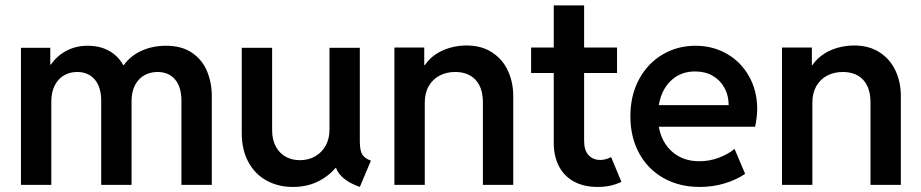

<svg xmlns="http://www.w3.org/2000/svg" viewBox="-20 -702 3496 729"><path d="M59.6 -520.5H170.9V-457H173.3Q197.8 -491.7 233.6 -510Q269.5 -528.3 312.5 -528.3Q358.9 -528.3 393.6 -509.3Q428.2 -490.2 447.8 -455.1H450.2Q476.6 -491.2 518.6 -509.8Q560.5 -528.3 610.4 -528.3Q669.9 -528.3 709 -501.7Q748 -475.1 766.1 -431.6Q784.2 -388.2 784.2 -336.9V0H668.9V-318.4Q668.9 -371.6 644.8 -400.1Q620.6 -428.7 578.1 -428.7Q550.8 -428.7 528.3 -416.3Q505.9 -403.8 492.7 -378.9Q479.5 -354 479.5 -318.4V0H364.3V-318.4Q364.3 -371.6 339.8 -400.1Q315.4 -428.7 272.5 -428.7Q245.1 -428.7 222.9 -415.8Q200.7 -402.8 187.7 -377.4Q174.8 -352.1 174.8 -315.4V0H59.6Z M897.9 -197.3V-520.5H1013.2V-208Q1013.2 -171.4 1027.3 -145.5Q1041.5 -119.6 1065.2 -106.7Q1088.9 -93.8 1118.7 -93.8Q1151.4 -93.8 1177 -108.6Q1202.6 -123.5 1216.8 -149.7Q1231 -175.8 1231 -208V-520.5H1346.2V-163.1Q1346.7 -130.9 1355 -116.2Q1363.3 -101.6 1388.2 -91.8L1346.2 7.8Q1310.1 -4.9 1287.1 -23.2Q1264.2 -41.5 1255.9 -64.5H1254.4Q1225.1 -30.8 1184.3 -11.5Q1143.6 7.8 1092.3 7.8Q1036.1 7.8 992.2 -16.4Q948.2 -40.5 923.1 -86.7Q897.9 -132.8 897.9 -197.3Z M1477.5 -521.5H1590.8V-455.1H1593.3Q1617.7 -490.7 1659.4 -509.8Q1701.2 -528.8 1751 -529.3Q1808.6 -529.3 1848.6 -502.9Q1888.7 -476.6 1908.7 -433.1Q1928.7 -389.6 1928.7 -337.9V0H1813.5V-312.5Q1813.5 -369.1 1785.6 -398.9Q1757.8 -428.7 1708 -428.7Q1675.3 -428.7 1649.2 -415Q1623 -401.4 1607.9 -375.2Q1592.8 -349.1 1592.8 -312.5V0H1477.5Z M2082.5 -159.2V-424.8H1996.6V-521.5H2082.5V-681.6H2197.8V-521.5H2322.8V-424.8H2197.8V-167Q2197.8 -131.3 2214.6 -113Q2231.4 -94.7 2259.3 -94.7Q2278.8 -94.7 2300.3 -105.5L2339.4 -11.7Q2300.3 7.8 2249.5 7.8Q2195.8 7.8 2158.2 -13.2Q2120.6 -34.2 2101.6 -72Q2082.5 -109.9 2082.5 -159.2Z M2373.5 -260.7Q2373.5 -340.3 2406.5 -401.1Q2439.5 -461.9 2495.8 -495.1Q2552.2 -528.3 2620.6 -528.3Q2686 -528.3 2739.3 -498Q2792.5 -467.8 2823.7 -412.8Q2855 -357.9 2855 -287.1Q2854.5 -255.9 2847.2 -220.7H2481.4Q2492.2 -160.6 2533 -125.2Q2573.7 -89.8 2635.3 -89.8Q2674.3 -89.8 2709.7 -103.3Q2745.1 -116.7 2769 -136.7L2809.1 -42Q2776.9 -19.5 2731.9 -5.9Q2687 7.8 2637.2 7.8Q2559.1 7.8 2499.3 -25.9Q2439.5 -59.6 2406.5 -120.6Q2373.5 -181.6 2373.5 -260.7ZM2746.6 -302.7Q2746.6 -339.4 2730.7 -368.4Q2714.8 -397.5 2686.3 -414.1Q2657.7 -430.7 2620.6 -430.7Q2565.4 -431.2 2528.3 -396.5Q2491.2 -361.8 2481.4 -302.7Z M2949.2 -521.5H3062.5V-455.1H3064.9Q3089.4 -490.7 3131.1 -509.8Q3172.9 -528.8 3222.7 -529.3Q3280.3 -529.3 3320.3 -502.9Q3360.4 -476.6 3380.4 -433.1Q3400.4 -389.6 3400.4 -337.9V0H3285.2V-312.5Q3285.2 -369.1 3257.3 -398.9Q3229.5 -428.7 3179.7 -428.7Q3147 -428.7 3120.8 -415Q3094.7 -401.4 3079.6 -375.2Q3064.5 -349.1 3064.5 -312.5V0H2949.2Z"/></svg>

Font: Reddit Sans Strawberry SemiBold
Style: Regular
Weight: 600
Designer: Stephen Hutchings
Foundry: Reddit
Version: Version 1.013